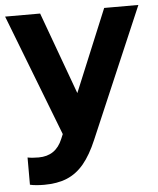

<svg xmlns="http://www.w3.org/2000/svg" viewBox="-53 -566 682 827"><g transform="rotate(-5 288.5 -153.0)"><path d="M104.7 215.4Q87.2 215.4 70.7 213.9Q54.3 212.4 43.4 209.7V91.9Q62.6 95.9 91.2 95.9Q165.7 95.9 194.7 25.1L203.3 4.7L0 -521H151.4L281.2 -165.8L428.3 -521H576.2L335.5 41.5Q308.8 104.5 277 142.8Q245.1 181 203.5 198.2Q161.9 215.4 104.7 215.4Z"/></g></svg>

Font: Red Hat Display
Style: Regular
Weight: 300
Designer: Pentagram, MCKL
Foundry: Pentagram, MCKL
Version: Version 1.023